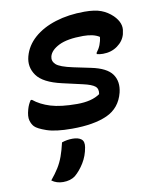

<svg xmlns="http://www.w3.org/2000/svg" viewBox="-89 -617 778 949"><g transform="rotate(-10 300.0 -142.5)"><path d="M400 -548Q452 -548 483.5 -536Q515 -524 540 -500Q581 -459 570 -416L568 -405Q559 -372 528 -349.5Q497 -327 455 -327Q437 -327 424 -331V-337Q450 -370 454 -412Q425 -431 373 -431Q293 -431 251 -410Q209 -389 201 -359Q195 -336 213.5 -318.5Q232 -301 298 -287L384 -269Q462 -253 488.5 -215.5Q515 -178 502 -124Q483 -49 416.5 -19Q350 11 240 11Q158 11 113.5 -4.5Q69 -20 56 -34Q45 -45 39 -65.5Q33 -86 43 -121Q50 -146 63 -164H69Q103 -136 153.5 -120.5Q204 -105 286 -105Q360 -105 401 -134Q406 -160 390.5 -173Q375 -186 331 -196L230 -219Q137 -240 106 -283.5Q75 -327 89 -379Q103 -431 146 -469Q189 -507 254.5 -527.5Q320 -548 400 -548ZM179 69Q205 60 233 60Q262 60 277 72Q292 84 287 113Q280 155 259 189Q238 223 212 245Q188 263 151 263Q118 263 94 245Q118 216 133.5 191Q149 166 159.5 137Q170 108 179 69Z"/></g></svg>

Font: Recursive Mn Csl St SmB
Style: Italic
Weight: 600
Italic angle: -15°
Monospace: yes
Version: Version 1.079;hotconv 1.0.112;makeotfexe 2.5.65598; ttfautoh